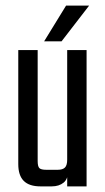

<svg xmlns="http://www.w3.org/2000/svg" viewBox="-20 -663 373 683"><path d="M45 -485H114V-90Q114 -71 120 -65Q126 -59 145 -59H185Q203 -59 211 -67Q219 -75 219 -95V-129H223V-61Q223 -27 206.5 -13.5Q190 0 164 0H124Q84 0 64.5 -19.5Q45 -39 45 -79ZM219 -485H288V0H219V-52V-59ZM137 -516 215 -643H297L199 -516Z"/></svg>

Font: Teko Variable Light
Style: Regular
Weight: 300
Designer: Manushi Parikh, Jonny Pinhorn
Foundry: Indian Type Foundry
Version: Version 3.000